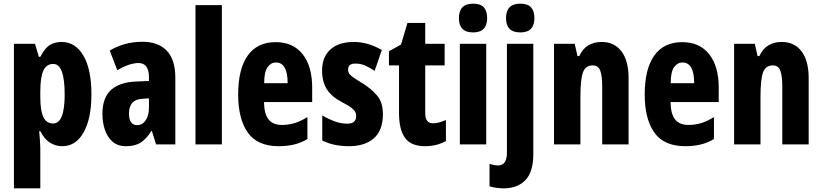

<svg xmlns="http://www.w3.org/2000/svg" viewBox="-20 -788 4489 1048"><path d="M316 -559Q392 -559 435.5 -484Q479 -409 479 -273Q479 -141 436.5 -65.5Q394 10 320 10Q283 10 252.5 -9.5Q222 -29 200 -72H194Q197 -37 198.5 -14Q200 9 200 22V240H56V-549H171L192 -478H200Q226 -527 253 -543Q280 -559 316 -559ZM271 -439Q234 -439 217 -403.5Q200 -368 200 -287V-258Q200 -183 217 -148.5Q234 -114 270 -114Q333 -114 333 -272Q333 -439 271 -439Z M758 -560Q843 -560 890 -511.5Q937 -463 937 -363V0H832L809 -73H806Q780 -31 749 -10.5Q718 10 668 10Q622 10 593.5 -15.5Q565 -41 552 -81Q539 -121 539 -166Q539 -254 585.5 -296.5Q632 -339 722 -343L793 -346V-368Q793 -404 779 -424Q765 -444 736 -444Q688 -444 620 -405L579 -512Q659 -560 758 -560ZM759 -249Q684 -246 684 -168Q684 -105 729 -105Q757 -105 775 -131Q793 -157 793 -201V-251Z M1191 0H1047V-760H1191Z M1485 -558Q1580 -558 1632 -492Q1684 -426 1684 -310V-231H1421Q1422 -166 1446 -136Q1470 -106 1518 -106Q1555 -106 1588 -116Q1621 -126 1658 -149V-29Q1623 -8 1584.5 1Q1546 10 1502 10Q1385 10 1332.5 -64.5Q1280 -139 1280 -272Q1280 -411 1332 -484.5Q1384 -558 1485 -558ZM1486 -447Q1459 -447 1440.5 -421.5Q1422 -396 1422 -334H1550Q1550 -447 1486 -447Z M2070 -165Q2070 -76 2020.5 -33Q1971 10 1885 10Q1846 10 1810 3Q1774 -4 1739 -21V-158Q1767 -141 1802.5 -127Q1838 -113 1876 -113Q1924 -113 1924 -154Q1924 -165 1920 -175Q1916 -185 1899.5 -198.5Q1883 -212 1844 -232Q1790 -260 1764 -301Q1738 -342 1738 -403Q1738 -477 1783.5 -518Q1829 -559 1911 -559Q1989 -559 2064 -515L2025 -401Q2000 -418 1975 -429.5Q1950 -441 1919 -441Q1880 -441 1880 -408Q1880 -397 1884.5 -388.5Q1889 -380 1905 -368Q1921 -356 1956 -335Q2004 -306 2037 -268Q2070 -230 2070 -165Z M2343 -115Q2359 -115 2376.5 -119.5Q2394 -124 2414 -133V-18Q2363 10 2300 10Q2224 10 2191 -35Q2158 -80 2158 -171V-431H2103V-508L2169 -545L2204 -663H2301V-549H2407V-431H2301V-170Q2301 -115 2343 -115Z M2562 -768Q2603 -768 2621 -748Q2639 -728 2639 -689Q2639 -611 2562 -611Q2485 -611 2485 -689Q2485 -768 2562 -768ZM2634 -549V0H2490V-549Z M2742 -689Q2742 -768 2820 -768Q2860 -768 2878.5 -748Q2897 -728 2897 -689Q2897 -611 2820 -611Q2742 -611 2742 -689ZM2732 240Q2712 240 2691.5 237.5Q2671 235 2652 229V106Q2677 115 2699 115Q2747 115 2747 44V-549H2891V53Q2891 149 2849 194Q2807 239 2732 240Z M3264 -559Q3333 -559 3372 -508Q3411 -457 3411 -361V0H3267V-317Q3267 -373 3256.5 -402Q3246 -431 3215 -431Q3176 -431 3162 -393Q3148 -355 3148 -259V0H3004V-549H3117L3132 -482H3142Q3160 -522 3191.5 -540.5Q3223 -559 3264 -559Z M3704 -558Q3799 -558 3851 -492Q3903 -426 3903 -310V-231H3640Q3641 -166 3665 -136Q3689 -106 3737 -106Q3774 -106 3807 -116Q3840 -126 3877 -149V-29Q3842 -8 3803.5 1Q3765 10 3721 10Q3604 10 3551.5 -64.5Q3499 -139 3499 -272Q3499 -411 3551 -484.5Q3603 -558 3704 -558ZM3705 -447Q3678 -447 3659.5 -421.5Q3641 -396 3641 -334H3769Q3769 -447 3705 -447Z M4247 -559Q4316 -559 4355 -508Q4394 -457 4394 -361V0H4250V-317Q4250 -373 4239.5 -402Q4229 -431 4198 -431Q4159 -431 4145 -393Q4131 -355 4131 -259V0H3987V-549H4100L4115 -482H4125Q4143 -522 4174.5 -540.5Q4206 -559 4247 -559Z"/></svg>

Font: Noto Sans Telugu ExtraCondensed ExtraBold
Style: Regular
Weight: 800
Width: 2
Designer: Jelle Bosma - Monotype Design Team
Foundry: Monotype Imaging Inc.
Version: Version 2.005; ttfautohint (v1.8.4.7-5d5b)